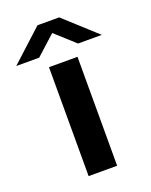

<svg xmlns="http://www.w3.org/2000/svg" viewBox="-204 -799 688 873"><g transform="rotate(-20 140.0 -362.0)"><path d="M71 0V-527H209V0ZM-67 -583 87 -724H192L347 -583H232L105 -698H171L44 -583Z"/></g></svg>

Font: Archivo SemiBold Expanded SemiBold
Style: Regular
Weight: 600
Width: 7
Version: Version 2.001